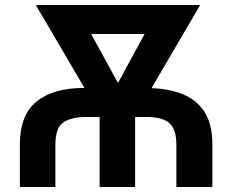

<svg xmlns="http://www.w3.org/2000/svg" viewBox="-20 -750 934 773"><path d="M60 -168Q60 -287 127 -341Q194 -396 320 -396L124 -730H786L590 -395Q660 -393 715 -371Q772 -348 803 -300Q835 -250 835 -168V3H690V-168Q690 -231 661 -255Q633 -279 569 -279H524V3H381V-279H326Q267 -279 235 -257Q203 -236 203 -168V3H60ZM347 -613 455 -416 562 -613Z"/></svg>

Font: Sinter Bold
Style: Regular
Weight: 700
Foundry: Adobe & rsms
Version: Version 1.000